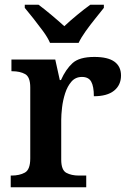

<svg xmlns="http://www.w3.org/2000/svg" viewBox="-20 -786 543 806"><path d="M25 0V-49H28Q62 -49 84.5 -61.5Q107 -74 107 -121V-419Q107 -463 85.5 -475Q64 -487 31 -487H28V-536H212L231 -450H236Q256 -495 284.5 -521Q313 -547 376 -547Q433 -547 460.5 -527Q488 -507 488 -469Q488 -429 459 -405.5Q430 -382 374 -382Q374 -423 363 -443Q352 -463 324 -463Q297 -463 280 -443.5Q263 -424 253.5 -394.5Q244 -365 240.5 -334.5Q237 -304 237 -283V-116Q237 -72 258.5 -60.5Q280 -49 311 -49H342V0ZM190 -606Q180 -629 160.5 -655.5Q141 -682 120.5 -708Q100 -734 84 -753V-766H142Q165 -749 196 -723Q227 -697 250 -676Q272 -697 303.5 -723Q335 -749 359 -766H416V-753Q401 -734 380 -708Q359 -682 340 -655.5Q321 -629 310 -606Z"/></svg>

Font: Noto Serif Thai SemiBold
Style: Regular
Weight: 600
Designer: Monotype Design Team
Foundry: Monotype Imaging Inc.
Version: Version 2.001; ttfautohint (v1.8.4.7-5d5b)